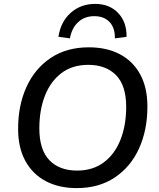

<svg xmlns="http://www.w3.org/2000/svg" viewBox="-20 -957 815 986"><path d="M374 9Q283 9 215.5 -26.5Q148 -62 110.5 -130Q73 -198 73 -296Q73 -416 116 -510.5Q159 -605 240.5 -659.5Q322 -714 436 -714Q528 -714 595.5 -678.5Q663 -643 700 -575Q737 -507 737 -410Q737 -289 694 -194.5Q651 -100 569.5 -45.5Q488 9 374 9ZM376 -81Q457 -81 513.5 -123.5Q570 -166 599 -240Q628 -314 628 -408Q628 -518 576 -571Q524 -624 433 -624Q352 -624 296 -582Q240 -540 211 -466Q182 -392 182 -298Q182 -188 233.5 -134.5Q285 -81 376 -81ZM339 -760 280 -768Q292 -846 343.5 -891.5Q395 -937 469 -937Q542 -937 586.5 -890.5Q631 -844 630 -768L570 -760Q571 -814 542.5 -844Q514 -874 464 -874Q415 -874 382 -844Q349 -814 339 -760Z"/></svg>

Font: Nunito Sans SemiBold
Style: Italic
Weight: 600
Italic angle: -9°
Designer: Vernon Adams
Foundry: Vernon Adams
Version: Version 3.006; ttfautohint (v1.8.3)